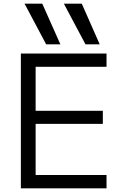

<svg xmlns="http://www.w3.org/2000/svg" viewBox="-20 -1020 670 1040"><path d="M230 -780 113 -1000H209L307 -780ZM443 -780 326 -1000H423L520 -780ZM93 0V-730H557V-658H173V-420H537V-349H173V-72H557V0Z"/></svg>

Font: M PLUS 1
Style: Regular
Weight: 400
Designer: Coji Morishita
Foundry: UNDERFOREST DESIGN
Version: Version 1.001